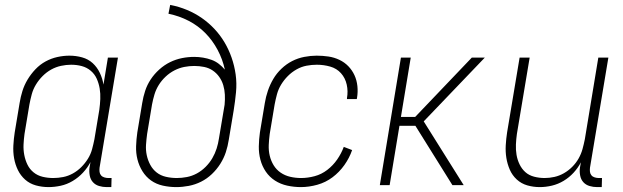

<svg xmlns="http://www.w3.org/2000/svg" viewBox="-20 -755 2540 783"><path d="M178 8Q151 8 126 1Q101 -6 82.5 -22.5Q64 -39 53 -61.5Q42 -84 37.5 -109.5Q33 -135 34.5 -162Q36 -189 40 -215L60 -335Q64 -360 71.5 -384Q79 -408 92.5 -430.5Q106 -453 124.5 -472.5Q143 -492 166 -504.5Q189 -517 214 -522.5Q239 -528 263 -528Q290 -528 315 -521Q340 -514 358 -497.5Q376 -481 387 -458Q398 -435 402 -410L420 -520H461L386 -71Q385 -62 386 -54Q387 -46 392 -40Q397 -34 405.5 -31.5Q414 -29 422 -29H435L434 8H415Q399 8 384 3.5Q369 -1 359 -12Q349 -23 346 -39Q343 -55 345 -71L349 -94Q337 -71 318.5 -51Q300 -31 276.5 -17Q253 -3 227.5 2.5Q202 8 178 8ZM197 -29Q217 -29 237.5 -33Q258 -37 277 -47.5Q296 -58 311.5 -73.5Q327 -89 338.5 -107.5Q350 -126 355.5 -146.5Q361 -167 365 -187L385 -307Q388 -329 389 -351Q390 -373 386.5 -394Q383 -415 374.5 -434Q366 -453 350 -466.5Q334 -480 313.5 -485.5Q293 -491 270 -491Q250 -491 229 -486.5Q208 -482 189 -471.5Q170 -461 154 -445Q138 -429 126.5 -410Q115 -391 109.5 -370.5Q104 -350 100 -329L80 -209Q77 -187 76 -165.5Q75 -144 79 -123Q83 -102 92 -83.5Q101 -65 117 -52Q133 -39 154 -34Q175 -29 197 -29Z M699 8Q671 8 644 2Q617 -4 596 -19Q575 -34 561 -56.5Q547 -79 540.5 -105Q534 -131 535 -159Q536 -187 540 -215L560 -335Q564 -360 572 -384.5Q580 -409 594.5 -431Q609 -453 629.5 -471.5Q650 -490 673.5 -501.5Q697 -513 722 -518Q747 -523 772 -523Q790 -523 808 -520Q826 -517 842.5 -511Q859 -505 872.5 -494.5Q886 -484 897 -471Q888 -513 867.5 -551.5Q847 -590 817.5 -620Q788 -650 749.5 -670Q711 -690 667 -699L674 -735Q710 -728 742.5 -714.5Q775 -701 803 -681.5Q831 -662 854.5 -637Q878 -612 895.5 -582.5Q913 -553 924.5 -520Q936 -487 941 -451.5Q946 -416 942.5 -379Q939 -342 933 -305L913 -185Q909 -159 901 -134.5Q893 -110 878.5 -87Q864 -64 844 -45Q824 -26 800 -14Q776 -2 750 3Q724 8 699 8ZM701 -29Q721 -29 742 -33Q763 -37 782.5 -47.5Q802 -58 818.5 -74.5Q835 -91 846 -110Q857 -129 863.5 -149.5Q870 -170 873 -191L896 -328Q898 -349 897 -369Q896 -389 890.5 -407.5Q885 -426 874 -441.5Q863 -457 847.5 -467.5Q832 -478 812.5 -482Q793 -486 772 -486Q752 -486 731.5 -482Q711 -478 691.5 -468Q672 -458 655.5 -442.5Q639 -427 627.5 -408.5Q616 -390 610 -370Q604 -350 600 -329L580 -209Q577 -187 575.5 -165Q574 -143 578.5 -122Q583 -101 593 -82.5Q603 -64 619 -51.5Q635 -39 656.5 -34Q678 -29 701 -29Z M1207 8Q1179 8 1151.5 2Q1124 -4 1101.5 -18.5Q1079 -33 1064 -55Q1049 -77 1042 -103.5Q1035 -130 1035.5 -158.5Q1036 -187 1040 -215L1060 -335Q1064 -360 1072.5 -385Q1081 -410 1094.5 -433Q1108 -456 1128 -475Q1148 -494 1171.5 -506Q1195 -518 1221 -523Q1247 -528 1271 -528Q1296 -528 1319.5 -524.5Q1343 -521 1364 -511Q1385 -501 1400.5 -485Q1416 -469 1425.5 -448.5Q1435 -428 1437.5 -404Q1440 -380 1436 -356L1435 -351H1395V-355Q1400 -383 1394 -410Q1388 -437 1370.5 -456.5Q1353 -476 1326.5 -483.5Q1300 -491 1272 -491Q1251 -491 1230 -487Q1209 -483 1189.5 -472Q1170 -461 1154 -445Q1138 -429 1126.5 -410Q1115 -391 1109.5 -370.5Q1104 -350 1100 -329L1080 -209Q1077 -187 1076 -164Q1075 -141 1080 -120Q1085 -99 1096 -81Q1107 -63 1124.5 -51Q1142 -39 1163.5 -34Q1185 -29 1208 -29Q1235 -29 1263 -36.5Q1291 -44 1314.5 -62Q1338 -80 1355 -104.5Q1372 -129 1382 -156L1416 -143Q1405 -111 1384.5 -82Q1364 -53 1336 -32Q1308 -11 1274 -1.5Q1240 8 1207 8Z M1529 0 1615 -520H1655L1615 -278H1673L1904 -520H1957L1708 -260L1871 0H1825L1674 -242H1609L1569 0Z M2181 8Q2155 8 2130.5 1Q2106 -6 2087.5 -23Q2069 -40 2059 -63Q2049 -86 2045 -111Q2041 -136 2042.5 -162.5Q2044 -189 2048 -215L2099 -520H2140L2088 -209Q2085 -188 2084 -166Q2083 -144 2086.5 -123.5Q2090 -103 2099 -84.5Q2108 -66 2122.5 -53Q2137 -40 2158 -34.5Q2179 -29 2201 -29Q2221 -29 2241 -33.5Q2261 -38 2279.5 -48.5Q2298 -59 2313.5 -74.5Q2329 -90 2339.5 -108.5Q2350 -127 2355.5 -147Q2361 -167 2365 -187L2420 -520H2461L2386 -71Q2385 -62 2386 -54Q2387 -46 2392 -40Q2397 -34 2405.5 -31.5Q2414 -29 2422 -29H2435L2434 8H2415Q2399 8 2384 3.5Q2369 -1 2359 -12Q2349 -23 2346 -39Q2343 -55 2345 -71L2349 -93Q2337 -70 2319 -50.5Q2301 -31 2278.5 -17.5Q2256 -4 2231 2Q2206 8 2181 8Z"/></svg>

Font: Iosevka Curly Extralight
Style: Italic
Weight: 200
Italic angle: -9°
Monospace: yes
Designer: Belleve Invis
Foundry: Belleve Invis
Version: Version 22.1.2; ttfautohint (v1.8.4)